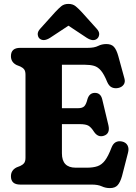

<svg xmlns="http://www.w3.org/2000/svg" viewBox="-20 -945 695 983"><path d="M36 -657.5Q36 -700 83.5 -700H429.5Q463 -700 482.2 -709.8Q501.5 -719.5 524.5 -719.5Q550.5 -719.5 563.5 -705Q576.5 -690.5 585.5 -658.5L617 -543.5Q622.5 -524.5 612.8 -511.2Q603 -498 585 -494.5Q568.5 -491 553.5 -497.2Q538.5 -503.5 529 -525Q513 -564.5 497.2 -583.2Q481.5 -602 461.8 -607.8Q442 -613.5 415 -613.5H297V-391H378.5Q402.5 -391 412 -401.5Q421.5 -412 427.5 -436.5Q437 -469 465 -469.5Q495.5 -470 503.5 -436L535 -304Q545 -261 512 -250Q482 -240 461.5 -270Q447 -293 433.2 -301.2Q419.5 -309.5 387 -309.5H297V-160Q297 -86.5 367.5 -86.5H425Q457 -86.5 479 -94Q501 -101.5 517.8 -123.8Q534.5 -146 551 -189.5Q566 -228.5 605 -220.5Q625 -216 633.2 -200.2Q641.5 -184.5 635 -161.5L604.5 -43Q595.5 -11.5 582.2 3.2Q569 18 542.5 18Q520.5 18 501 9Q481.5 0 449 0H83.5Q36 0 36 -42.5Q36 -73.5 65 -88L84 -95.5Q97 -101.5 103.8 -110.5Q110.5 -119.5 110.5 -137.5V-562.5Q110.5 -580.5 103.8 -589.5Q97 -598.5 84 -604.5L65 -612Q36 -626.5 36 -657.5ZM236.5 -751.5Q202.5 -730 182 -748Q174.5 -755 173.2 -768.8Q172 -782.5 185.5 -797.5L262 -882.5Q279.5 -901.5 293.8 -913.2Q308 -925 330.5 -925Q352.5 -925 367 -913.2Q381.5 -901.5 399 -882.5L475.5 -797.5Q489 -782.5 487.8 -769Q486.5 -755.5 478.5 -748Q458.5 -729.5 424 -751.5L330.5 -813.5Z"/></svg>

Font: Fraunces 72pt SuperSoft
Style: Bold
Weight: 700
Version: Version 1.000;[0bf87f6ff]